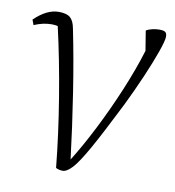

<svg xmlns="http://www.w3.org/2000/svg" viewBox="-73 -517 531 584"><g transform="rotate(10 192.5 -225.0)"><path d="M158 12Q147 12 137 7Q127 -94 108.5 -206.5Q90 -319 67 -419Q58 -421 48 -421Q22 -421 -6 -409L-12 -425Q26 -462 63 -462Q88 -462 99 -452Q110 -442 114 -419Q132 -331 148 -228Q164 -125 176 -26Q205 -72 237 -135Q269 -198 297 -265Q325 -332 343 -391L333 -452Q341 -457 352.5 -459.5Q364 -462 374 -462Q386 -462 391.5 -458.5Q397 -455 397 -444Q397 -432 384.5 -396.5Q372 -361 351.5 -313.5Q331 -266 308 -219Q261 -125 233 -75Q205 -25 188 -6.5Q171 12 158 12Z"/></g></svg>

Font: Petrona ExtraLight
Style: Italic
Weight: 200
Italic angle: -9°
Designer: Ringo R. Seeber
Foundry: Ringo R. Seeber
Version: Version 2.001; ttfautohint (v1.8.3)